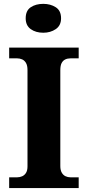

<svg xmlns="http://www.w3.org/2000/svg" viewBox="-20 -956 446 976"><path d="M26.6 0V-54.6H66.8Q80.6 -54.6 92.6 -59.9Q104.6 -65.2 112.2 -77.3Q119.8 -89.4 119.8 -110.8V-599.6Q119.8 -622.8 112.2 -635.8Q104.6 -648.8 92.6 -654.1Q80.6 -659.4 66.8 -659.4H26.6V-714H380V-659.4H338.6Q323.4 -659.4 311.7 -653.8Q300 -648.2 293.3 -635.5Q286.6 -622.8 286.6 -599V-112Q286.6 -91.2 293.9 -78.5Q301.2 -65.8 312.9 -60.2Q324.6 -54.6 338.6 -54.6H380V0ZM200.2 -789.6Q162 -789.6 136.3 -807.9Q110.6 -826.2 110.6 -863Q110.6 -902 136.3 -919.2Q162 -936.4 200.2 -936.4Q236.4 -936.4 263.4 -919.2Q290.4 -902 290.4 -863Q290.4 -826.2 263.4 -807.9Q236.4 -789.6 200.2 -789.6Z"/></svg>

Font: Noto Serif Hentaigana ExtraLight
Style: Regular
Weight: 200
Designer: Kazuhiro Yamada
Foundry: nipponia
Version: Version 1.000